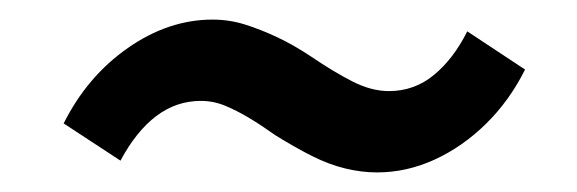

<svg xmlns="http://www.w3.org/2000/svg" viewBox="-20 -384 589 196"><path d="M365 -208Q349 -208 332.5 -212Q316 -216 299 -224.5Q282 -233 261 -246Q247 -256 234.5 -263.5Q222 -271 210 -276Q198 -281 185 -281Q160 -281 139.5 -265.5Q119 -250 103 -220L45 -258Q69 -306 110.5 -335Q152 -364 197 -364Q214 -364 230 -359Q246 -354 263 -346Q280 -338 298 -326Q320 -311 339.5 -301Q359 -291 377 -291Q403 -291 423 -307.5Q443 -324 457 -352L516 -313Q500 -281 476 -257.5Q452 -234 423.5 -221Q395 -208 365 -208Z"/></svg>

Font: Nunito Sans 7pt SemiCondensed
Style: Bold Italic
Weight: 700
Width: 4
Italic angle: -9°
Designer: Vernon Adams
Foundry: Vernon Adams
Version: Version 3.101;gftools[0.9.27]